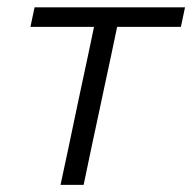

<svg xmlns="http://www.w3.org/2000/svg" viewBox="-20 -516 536 536"><path d="M149 0Q161 -55 172 -107.5Q183 -159 195.5 -219.5L206 -269Q217 -319.5 225.5 -360L242.5 -441H65L76.5 -495.5H496.5L485 -441H307L290 -360Q281 -319.5 270.5 -269L260 -219.5Q247 -159 236 -107.5Q225 -56 213.5 0Z"/></svg>

Font: Heraclito Light
Style: Italic
Weight: 300
Italic angle: -12°
Designer: Kostas Bartsokas (font) & Cristiano Sobral (main changes)
Foundry: Kostas Bartsokas (font) & Cristiano Sobral (main changes)
Version: Version 1.00;July 8, 2020;FontCreator 13.0.0.2655 64-bit